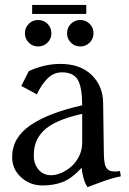

<svg xmlns="http://www.w3.org/2000/svg" viewBox="-20 -750 525 779"><path d="M313.5 -171.4V-288.1Q254.4 -274.9 215.1 -257.3Q175.8 -239.7 154.8 -217.5Q133.8 -195.3 125.5 -172.1Q117.2 -148.9 117.2 -118.2Q117.2 -84.5 136.5 -61.8Q155.8 -39.1 187.5 -39.1Q206.5 -39.1 228.3 -48.3Q250 -57.6 269 -74Q288.1 -90.3 300.8 -116Q313.5 -141.6 313.5 -171.4ZM225.1 -490.7Q305.2 -490.7 351.3 -446.3Q397.5 -401.9 398.4 -333.5L401.4 -124.5Q401.9 -101.1 404.8 -86.7Q407.7 -72.3 414.6 -65.2Q421.4 -58.1 429.2 -56.2Q437 -54.2 451.2 -54.2Q457 -54.2 466.8 -56.2L470.2 -34.7Q447.8 -30.3 424.3 -22.9Q400.9 -15.6 371.1 -4.2Q341.3 7.3 335.4 9.3Q325.7 -2.9 319.1 -26.9Q312.5 -50.8 311.5 -69.3Q271 -25.9 234.9 -11.7Q198.7 2.4 152.8 2.4Q101.6 2.4 65.4 -30.8Q29.3 -64 29.3 -112.8Q29.3 -190.9 102.8 -241.5Q176.3 -292 313.5 -322.8Q313 -398.9 294.7 -427.7Q276.4 -456.5 231.4 -456.5Q199.2 -456.5 174.8 -433.6Q150.4 -410.6 129.4 -367.2L66.4 -401.4L96.7 -461.4Q160.6 -490.7 225.1 -490.7ZM96.7 -577.1Q81.1 -592.8 81.1 -615.2Q81.1 -637.7 96.7 -653.3Q112.3 -668.9 134.8 -668.9Q157.2 -668.9 172.9 -653.3Q188.5 -637.7 188.5 -615.2Q188.5 -592.8 172.9 -577.1Q157.2 -561.5 134.8 -561.5Q112.3 -561.5 96.7 -577.1ZM267.6 -577.1Q252 -592.8 252 -615.2Q252 -637.7 267.6 -653.3Q283.2 -668.9 305.7 -668.9Q328.1 -668.9 343.8 -653.3Q359.4 -637.7 359.4 -615.2Q359.4 -592.8 343.8 -577.1Q328.1 -561.5 305.7 -561.5Q283.2 -561.5 267.6 -577.1ZM330.1 -730V-693.4H110.4V-730Z"/></svg>

Font: Flanker
Style: Regular
Weight: 400
Designer: Flanker
Foundry: Flanker
Version: Version 2.027